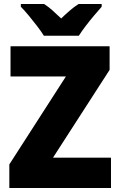

<svg xmlns="http://www.w3.org/2000/svg" viewBox="-20 -947 602 967"><path d="M539 0H27V-119L312 -562H33V-714H532V-595L247 -153H539ZM201 -767Q188 -788 167 -815.5Q146 -843 124 -869.5Q102 -896 85 -913V-927H202Q225 -912 244.5 -894.5Q264 -877 288 -854Q312 -877 333 -895Q354 -913 376 -927H492V-913Q476 -895 454 -869Q432 -843 411.5 -816Q391 -789 377 -767Z"/></svg>

Font: Noto Sans Bengali SemiCondensed Black
Style: Regular
Weight: 900
Width: 4
Designer: Joana Ranito - Universal Thirst; Jelle Bosma - Monotype Design Team
Foundry: Universal Thirst ehf.
Version: Version 3.000; ttfautohint (v1.8.4.7-5d5b)